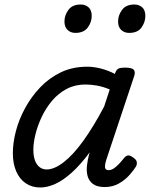

<svg xmlns="http://www.w3.org/2000/svg" viewBox="-20 -815 665 852"><path d="M159 17Q122 17 94.5 -1.5Q67 -20 52 -54.5Q37 -89 37 -135Q37 -181 50.5 -233Q64 -285 91.5 -335.5Q119 -386 158.5 -427.5Q198 -469 250 -494Q302 -519 367 -519Q397 -519 429 -510.5Q461 -502 490 -487L491 -491Q497 -507 506.5 -511Q516 -515 534 -515Q565 -515 573.5 -505.5Q582 -496 575 -476L452 -107Q447 -91 446 -80.5Q445 -70 449 -65Q453 -60 462 -60Q473 -60 484 -67Q495 -74 506.5 -86Q518 -98 530 -113Q538 -123 546.5 -125Q555 -127 568 -118Q584 -108 586.5 -98Q589 -88 584 -77Q575 -62 555.5 -39.5Q536 -17 508 -1Q480 15 445 15Q410 15 392 1Q374 -13 368.5 -34.5Q363 -56 366 -81Q369 -106 375 -129Q376 -131 376.5 -133.5Q377 -136 378 -139Q338 -85 299.5 -50Q261 -15 225.5 1Q190 17 159 17ZM128 -150Q128 -123 135 -103.5Q142 -84 155.5 -73.5Q169 -63 187 -63Q221 -63 263 -95.5Q305 -128 350 -190.5Q395 -253 442 -342L467 -418Q436 -431 409 -435.5Q382 -440 358 -440Q313 -440 276 -420.5Q239 -401 211.5 -368.5Q184 -336 165.5 -297Q147 -258 137.5 -219.5Q128 -181 128 -150ZM314 -669Q294 -669 280 -682Q266 -695 266 -720Q266 -747 283.5 -771Q301 -795 338 -795Q359 -795 373 -782.5Q387 -770 387 -744Q387 -717 369.5 -693Q352 -669 314 -669ZM553 -669Q532 -669 518 -682Q504 -695 504 -720Q504 -747 521.5 -771Q539 -795 576 -795Q597 -795 611 -782.5Q625 -770 625 -744Q625 -717 608 -693Q591 -669 553 -669Z"/></svg>

Font: Playwrite AU TAS
Style: Regular
Weight: 400
Designer: Veronika Burian, José Scaglione
Foundry: TypeTogether
Version: Version 1.002